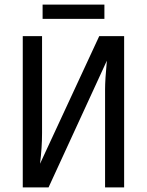

<svg xmlns="http://www.w3.org/2000/svg" viewBox="-20 -816 640 836"><path d="M79.1 0V-658.7H163.1V-236.8Q163.1 -173.3 154.3 -103L412.1 -658.7H520.5V0H437.5V-427.7Q437.5 -467.8 445.3 -551.8L191.4 0ZM434.6 -733.9H165.5V-795.9H434.6Z"/></svg>

Font: Cousine
Style: Regular
Weight: 400
Monospace: yes
Designer: Steve Matteson
Foundry: Monotype Imaging Inc.
Version: Version 1.21